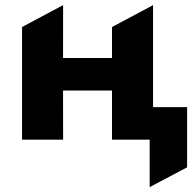

<svg xmlns="http://www.w3.org/2000/svg" viewBox="-20 -558 782 767"><path d="M577.9 189.5V0H521.4V-130H727.4V110.5ZM68.1 0V-450L232.1 -537.5L231.9 -326.2H427.4V-450L591.4 -537.5V0H427.4V-196.2H231.9L232.1 0Z"/></svg>

Font: Geologica-Sharp
Style: Regular
Weight: 100
Designer: Sindre Bremnes, Frode Helland
Foundry: Monokrom Skriftforlag AS
Version: Version 1.010;gftools[0.9.28]